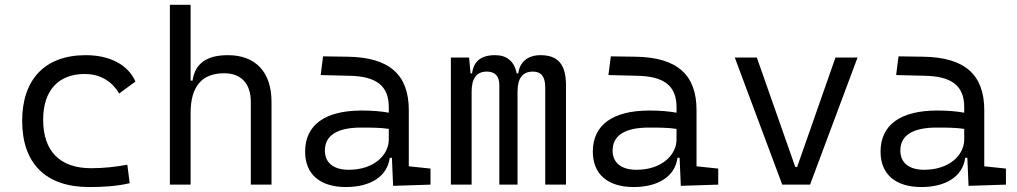

<svg xmlns="http://www.w3.org/2000/svg" viewBox="-20 -752 4142 782"><path d="M342.8 9.8C397 9.8 454.6 6.8 508.3 -5.9L498.5 -81.1C451.2 -72.3 401.4 -66.9 351.1 -66.9C224.6 -66.9 155.8 -135.7 155.8 -264.6C155.8 -383.3 217.8 -450.7 325.2 -450.7C383.3 -450.7 434.1 -424.8 465.3 -371.1L531.7 -419.9C501.5 -488.3 427.7 -527.3 329.1 -527.3C163.1 -527.3 70.3 -428.7 70.3 -259.8C70.3 -85 167.5 9.8 342.8 9.8Z M1001.5 0H1085.9V-336.9C1085.9 -458 1021.5 -527.3 908.2 -527.3C821.3 -527.3 774.4 -493.2 764.2 -423.8H756.3V-732.4H671.9V0H756.3V-291.5C756.3 -400.4 802.2 -453.6 893.6 -453.6C961.9 -453.6 1001.5 -411.6 1001.5 -337.4Z M1581.1 4.9 1733.4 0V-65.4L1645 -74.7V-303.7C1645 -447.3 1566.4 -518.6 1396.5 -521L1295.9 -522.5L1286.1 -446.3L1402.8 -443.4C1511.7 -441.4 1563.5 -403.3 1563.5 -315.9V-293C1532.2 -298.8 1495.1 -301.8 1453.6 -301.8C1304.2 -301.8 1222.7 -243.7 1222.7 -134.3C1222.7 -42.5 1283.2 9.8 1389.2 9.8C1488.3 9.8 1557.6 -33.2 1567.4 -109.4H1576.2ZM1563.5 -227.1V-184.1C1563.5 -120.1 1502.4 -60.5 1400.4 -60.5C1338.9 -60.5 1303.2 -88.9 1303.2 -138.7C1303.2 -200.7 1353.5 -232.4 1451.2 -232.4C1488.8 -232.4 1527.8 -232.4 1563.5 -227.1Z M2200.7 0H2285.2V-405.3C2285.2 -489.7 2252.4 -527.3 2181.6 -527.3C2126.5 -527.3 2096.2 -496.6 2090.8 -453.1H2084.5C2074.7 -502.9 2043.9 -527.3 1996.6 -527.3C1939.5 -527.3 1909.2 -502.9 1902.8 -453.1H1896.5L1890.6 -517.6H1816.4V0H1900.9V-378.9C1900.9 -433.1 1921.4 -460.4 1962.4 -460.4C1996.6 -460.4 2013.7 -441.9 2013.7 -405.3V0H2087.9V-378.9C2087.9 -433.1 2108.4 -460.4 2150.4 -460.4C2185.1 -460.4 2200.7 -439 2200.7 -395.5Z M2752.9 4.9 2905.3 0V-65.4L2816.9 -74.7V-303.7C2816.9 -447.3 2738.3 -518.6 2568.4 -521L2467.8 -522.5L2458 -446.3L2574.7 -443.4C2683.6 -441.4 2735.4 -403.3 2735.4 -315.9V-293C2704.1 -298.8 2667 -301.8 2625.5 -301.8C2476.1 -301.8 2394.5 -243.7 2394.5 -134.3C2394.5 -42.5 2455.1 9.8 2561 9.8C2660.2 9.8 2729.5 -33.2 2739.3 -109.4H2748ZM2735.4 -227.1V-184.1C2735.4 -120.1 2674.3 -60.5 2572.3 -60.5C2510.7 -60.5 2475.1 -88.9 2475.1 -138.7C2475.1 -200.7 2525.4 -232.4 2623 -232.4C2660.6 -232.4 2699.7 -232.4 2735.4 -227.1Z M3166 0H3279.3L3472.7 -517.6H3382.8L3226.6 -71.8H3219.2L3062.5 -517.6H2972.7Z M3924.8 4.9 4077.1 0V-65.4L3988.8 -74.7V-303.7C3988.8 -447.3 3910.2 -518.6 3740.2 -521L3639.6 -522.5L3629.9 -446.3L3746.6 -443.4C3855.5 -441.4 3907.2 -403.3 3907.2 -315.9V-293C3876 -298.8 3838.9 -301.8 3797.4 -301.8C3647.9 -301.8 3566.4 -243.7 3566.4 -134.3C3566.4 -42.5 3627 9.8 3732.9 9.8C3832 9.8 3901.4 -33.2 3911.1 -109.4H3919.9ZM3907.2 -227.1V-184.1C3907.2 -120.1 3846.2 -60.5 3744.1 -60.5C3682.6 -60.5 3647 -88.9 3647 -138.7C3647 -200.7 3697.3 -232.4 3794.9 -232.4C3832.5 -232.4 3871.6 -232.4 3907.2 -227.1Z"/></svg>

Font: Cascadia Mono PL SemiLight
Style: Regular
Weight: 350
Monospace: yes
Designer: Aaron Bell
Foundry: Saja Typeworks
Version: Version 2404.023